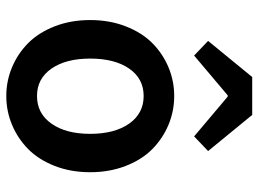

<svg xmlns="http://www.w3.org/2000/svg" viewBox="-122 -660 794 589"><g transform="rotate(90 274.5 -365.0)"><path d="M273.9 -502.9Q320.3 -502.9 362.3 -485.4Q404.3 -467.8 436.8 -435.8Q469.2 -403.8 488.5 -354.2Q507.8 -304.7 507.8 -245.1Q507.8 -185.5 488.5 -136.2Q469.2 -86.9 436.8 -54.9Q404.3 -22.9 362.3 -5.4Q320.3 12.2 273.9 12.2Q228 12.2 186 -5.4Q144 -22.9 111.8 -54.9Q79.6 -86.9 60.3 -136.2Q41 -185.5 41 -245.1Q41 -304.7 60.3 -354.2Q79.6 -403.8 111.8 -435.8Q144 -467.8 186 -485.4Q228 -502.9 273.9 -502.9ZM105 -606.9 215.8 -742.2H332L442.9 -606.9L397.9 -564L275.9 -667H272L149.9 -564ZM159.2 -245.1Q159.2 -170.9 189.9 -126.5Q220.7 -82 273.9 -82Q327.6 -82 358.9 -126.5Q390.1 -170.9 390.1 -245.1Q390.1 -319.8 358.9 -364.5Q327.6 -409.2 273.9 -409.2Q220.7 -409.2 189.9 -364.7Q159.2 -320.3 159.2 -245.1Z"/></g></svg>

Font: Source Sans Pro Semibold
Style: Regular
Weight: 600
Designer: Paul D. Hunt
Foundry: Adobe Systems Incorporated
Version: Version 2.020;PS 2.0;hotconv 1.0.86;makeotf.lib2.5.63406